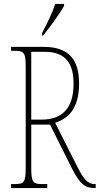

<svg xmlns="http://www.w3.org/2000/svg" viewBox="-20 -951 504 971"><path d="M193 -784V-771H198C236 -818 285 -886 304 -921V-931H259C245 -886 223 -843 193 -784ZM36 0H219V-20H194C144 -20 138 -31 138 -108V-321H233L347 -93C385 -21 408 0 461 0H464V-20H459C423 -20 402 -47 372 -106L259 -330C317 -349 380 -393 380 -528C380 -649 329 -714 200 -714H36V-694H54C104 -694 110 -683 110 -606V-108C110 -31 104 -20 54 -20H36ZM189 -346H138V-689H206C313 -689 352 -629 352 -528C352 -410 301 -346 189 -346Z"/></svg>

Font: Noto Serif Armenian ExtraCondensed Thin
Style: Regular
Weight: 100
Width: 2
Designer: Monotype Design Team
Foundry: Monotype Imaging Inc.
Version: Version 2.008